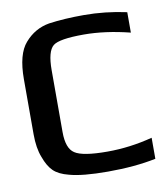

<svg xmlns="http://www.w3.org/2000/svg" viewBox="-64 -547 520 611"><g transform="rotate(-10 196.0 -242.0)"><path d="M392 -4Q324 10 237 10Q154 10 112 -2Q80 -10 63.5 -26Q47 -42 36 -73Q24 -103 24 -148V-326Q24 -407 55 -442Q87 -479 134 -487Q184 -494 247 -494Q316 -494 385 -479V-413Q305 -433 236 -433Q157 -433 137 -417Q116 -400 116 -339V-139Q116 -86 141 -70Q166 -53 246 -53Q319 -53 392 -72Z"/></g></svg>

Font: Gamestation Display
Style: Regular
Weight: 400
Designer: Jonas Hecksher
Foundry: Jonas Hecksher, Playtypeª, e-types AS
Version: Version 1.003